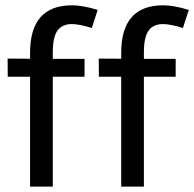

<svg xmlns="http://www.w3.org/2000/svg" viewBox="-20 -694 722 714"><path d="M633.3 -408.7H515.1V0H430.7V-408.7H347.7L347.2 -476.1L430.7 -475.6V-497.6Q430.7 -674.3 586.9 -674.3Q625.5 -674.3 682.1 -657.2L660.2 -589.8Q613.3 -604.5 585.9 -604.5Q550.3 -604.5 532.7 -580.3Q515.1 -556.2 515.1 -499.5V-475.1H633.3ZM294.4 -408.7H176.3V0H91.8V-408.7H8.8L8.3 -476.1L91.8 -475.6V-497.6Q91.8 -674.3 248 -674.3Q286.6 -674.3 343.3 -657.2L321.3 -589.8Q274.4 -604.5 247.1 -604.5Q211.4 -604.5 193.8 -580.3Q176.3 -556.2 176.3 -499.5V-475.1H294.4Z"/></svg>

Font: XL-Viking
Style: Regular
Weight: 400
Foundry: Ascender Corporation
Version: Version 1.10 March 23, 2015